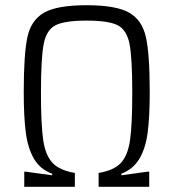

<svg xmlns="http://www.w3.org/2000/svg" viewBox="-20 -716 664 736"><path d="M73 -58H78L180 -44V-50Q134 -67 110.5 -107Q87 -147 79 -207Q71 -267 71 -363Q71 -508 85 -573.5Q99 -639 149 -667.5Q199 -696 312 -696Q425 -696 475 -667.5Q525 -639 539.5 -573Q554 -507 554 -363Q554 -268 546 -207.5Q538 -147 514 -107Q490 -67 445 -50V-44L546 -58H552V0H358V-53Q417 -63 443.5 -91.5Q470 -120 478.5 -179Q487 -238 487 -360Q487 -494 476.5 -547.5Q466 -601 431.5 -619Q397 -637 312 -637Q227 -637 192.5 -619Q158 -601 147.5 -547.5Q137 -494 137 -360Q137 -239 145.5 -180Q154 -121 181 -92Q208 -63 267 -53V0H73Z"/></svg>

Font: Saira Semi Condensed Light
Style: Regular
Weight: 300
Width: 4
Designer: Hector Gatti with collaboration of the Omnibus-Type team
Foundry: Omnibus-Type
Version: Version 1.001; ttfautohint (v1.8)